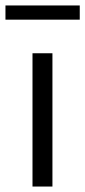

<svg xmlns="http://www.w3.org/2000/svg" viewBox="-44 -683 312 703"><path d="M75 0V-488H148V0ZM-24 -611V-663H248V-611Z"/></svg>

Font: Red Hat Text VF
Style: Regular
Weight: 300
Designer: Pentagram, MCKL
Foundry: Pentagram, MCKL
Version: Version 1.023